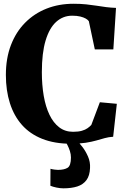

<svg xmlns="http://www.w3.org/2000/svg" viewBox="-20 -772 703 1046"><path d="M366.5 11Q277 11 210.2 -15.5Q143.5 -42 99.8 -91.2Q56 -140.5 34 -209.8Q12 -279 12 -363.5Q12 -454.5 39.5 -526.2Q67 -598 116.8 -648.2Q166.5 -698.5 233.5 -725Q300.5 -751.5 381 -751.5Q419.5 -751.5 450 -748.2Q480.5 -745 506.8 -740.8Q533 -736.5 558.8 -733.2Q584.5 -730 612 -729L597.5 -503H496.5L464 -656.5Q459 -664 447.2 -670.8Q435.5 -677.5 417.2 -682Q399 -686.5 373 -686.5Q323.5 -686.5 286.2 -653Q249 -619.5 228.5 -551.5Q208 -483.5 208 -379Q208 -309.5 218.2 -250Q228.5 -190.5 249.5 -146.8Q270.5 -103 302.5 -78.5Q334.5 -54 378 -54Q406.5 -54 425.8 -59.5Q445 -65 457.2 -73.8Q469.5 -82.5 477.5 -91.5L524 -215L616.5 -206.5L596.5 -27Q572 -25.5 550.5 -19.5Q529 -13.5 504.5 -6.5Q480 0.5 446.8 5.8Q413.5 11 366.5 11ZM325 254Q308 254 287.8 249.8Q267.5 245.5 254.5 240L255 147.5Q265 150.5 277.2 152Q289.5 153.5 295.5 153.5Q329.5 153.5 348 142.2Q366.5 131 366.5 86Q366.5 68.5 360.8 50.8Q355 33 347.5 18.5Q340 4 334 -3L381 -6.5L401 -3Q412 6.5 429 28.5Q446 50.5 459.2 80.2Q472.5 110 470.5 143.5Q469 185 451 209.2Q433 233.5 401.2 243.8Q369.5 254 325 254Z"/></svg>

Font: Merriweather 36pt Black
Style: Regular
Weight: 900
Version: Version 2.100